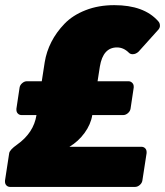

<svg xmlns="http://www.w3.org/2000/svg" viewBox="-28 -737 651 757"><path d="M457.5 -283.3H335.8Q330 -246.7 305.4 -212.9Q280.8 -179.2 245.8 -158.3H529.2Q538.3 -158.3 544.2 -152.5Q550 -146.7 550 -137.5V-133.3L533.3 -25Q531.7 -15 522.9 -7.5Q514.2 0 504.2 0H12.5Q3.3 0 -2.5 -5.8Q-8.3 -11.7 -8.3 -20.8V-25L8.3 -133.3Q10.8 -146.7 39.2 -166.7Q105 -213.3 115.8 -283.3H57.5Q48.3 -283.3 42.5 -289.2Q36.7 -295 36.7 -304.2V-308.3L49.2 -391.7Q50.8 -401.7 59.6 -409.2Q68.3 -416.7 78.3 -416.7H136.7L148.3 -491.7Q155 -533.3 174.6 -571.7Q194.2 -610 226.3 -643.3Q258.3 -676.7 309.2 -696.7Q360 -716.7 422.5 -716.7Q539.2 -716.7 595 -654.2Q602.5 -646.7 602.5 -636.7V-633.3Q601.7 -625 593.3 -616.7L518.3 -533.3Q507.5 -523.3 495 -523.3Q485.8 -523.3 480 -529.2Q459.2 -550 433.3 -550Q378.3 -550 365.8 -475L356.7 -416.7H478.3Q486.7 -416.7 492.9 -410.8Q499.2 -405 499.2 -395.8V-391.7L486.7 -308.3Q485 -298.3 476.2 -290.8Q467.5 -283.3 457.5 -283.3Z"/></svg>

Font: BoonTook Mon
Style: Italic
Weight: 400
Italic angle: -9°
Designer: Sungsit Sawaiwan
Foundry: FontUni
Version: Version 3.0